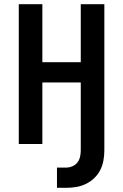

<svg xmlns="http://www.w3.org/2000/svg" viewBox="-20 -690 590 920"><path d="M253 210V113H297Q312 113 326.5 107Q341 101 350.5 89Q360 77 363.5 61.5Q367 46 367 31V-295H183V0H70V-670H183V-392H367V-670H480V31Q480 55 475.5 79.5Q471 104 460 125.5Q449 147 431 164Q413 181 391 191.5Q369 202 345 206Q321 210 297 210Z"/></svg>

Font: Lode Term
Style: Bold
Weight: 700
Monospace: yes
Designer: Belleve Invis
Foundry: Belleve Invis
Version: Version 29.2.0